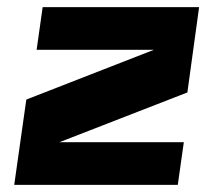

<svg xmlns="http://www.w3.org/2000/svg" viewBox="-20 -520 580 540"><path d="M147 -120H497L480 0H20L54 -240L413 -380H83L100 -500H540L507 -260Z"/></svg>

Font: Fivo Sans Modern Heavy
Style: Regular
Weight: 900
Designer: Alexander Slobzheninov
Foundry: Alexander Slobzheninov
Version: 1.0